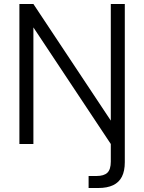

<svg xmlns="http://www.w3.org/2000/svg" viewBox="-20 -720 721 960"><path d="M77 0V-700H147L534 -117V-700H604V91Q604 135 589.5 163.5Q575 192 545.5 206Q516 220 472 220H423V160H462Q500 160 517 143.5Q534 127 534 88V0L147 -583V0Z"/></svg>

Font: DM Sans 18pt Light
Style: Regular
Weight: 300
Designer: Colophon Foundry, Jonny Pinhorn
Foundry: Colophon Foundry
Version: Version 4.004;gftools[0.9.30]